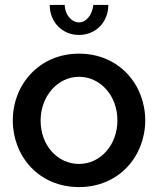

<svg xmlns="http://www.w3.org/2000/svg" viewBox="-20 -750 642 780"><path d="M359 -730C355 -689 330 -659 301 -659C270 -659 243 -692 243 -730H182C182 -660 233 -608 301 -608C369 -608 420 -660 420 -730ZM32 -261C32 -116 137 10 301 10C464 10 570 -116 570 -261C570 -406 464 -532 301 -532C139 -532 32 -406 32 -261ZM301 -84C214 -84 145 -159 145 -260C145 -360 215 -438 301 -438C388 -438 457 -361 457 -261C457 -161 388 -84 301 -84Z"/></svg>

Font: FIGSv2-sans-serif SemiBold
Style: Regular
Weight: 600
Designer: Matt McInerney, Pablo Impallari, Rodrigo Fuenzalida,Mirko Velimirovic
Foundry: Matt McInerney, Pablo Impallari, Rodrigo Fuenzalida
Version: Version 4.021;hotconv 1.0.109;makeotfexe 2.5.65596